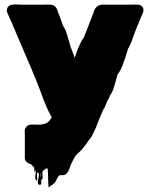

<svg xmlns="http://www.w3.org/2000/svg" viewBox="-20 -541 671 858"><path d="M599 -437 583 -398Q577 -382 571.5 -365.5Q566 -349 558 -334Q557 -331 556 -329Q555 -327 553 -325Q542 -288 530 -255.5Q518 -223 507 -211L504 -204Q497 -178 490 -154Q483 -130 474 -118Q472 -114 471 -113Q469 -106 466 -101Q463 -96 461 -93Q456 -80 451 -68.5Q446 -57 441 -50Q441 -49 440.5 -49Q440 -49 440 -48L430 -24Q426 -16 423 -7.5Q420 1 416 9L410 26Q407 34 403 41.5Q399 49 394 60Q390 69 385 75Q382 79 379.5 82.5Q377 86 374 89Q372 93 369.5 96Q367 99 365 103L353 118Q349 124 343.5 129.5Q338 135 333 140Q330 142 327 145Q324 148 321 151L315 159Q310 167 305.5 176.5Q301 186 297 194Q293 204 289.5 214.5Q286 225 279 233Q272 242 260 242Q257 242 254 241.5Q251 241 248 242Q241 245 237 253.5Q233 262 229 269Q225 276 220.5 279.5Q216 283 209 288Q205 290 201 294Q200 294 198.5 295.5Q197 297 197 296Q195 275 195 254Q195 233 193 212Q193 212 185 212Q184 213 182 214.5Q180 216 178 218Q175 220 173 221.5Q171 223 170 227Q168 236 170.5 246.5Q173 257 165 263Q163 265 163 263Q165 272 164.5 278.5Q164 285 157 285Q149 284 149 275Q149 266 152 253.5Q155 241 153 233Q153 233 149 231Q146 228 146 228Q145 234 145.5 245Q146 256 146 263Q146 270 142 265Q135 255 138 242.5Q141 230 139 218Q138 216 137.5 222.5Q137 229 135 227Q133 222 133.5 216.5Q134 211 132 206Q128 204 124.5 199.5Q121 195 119 193Q115 191 113 191L105 188Q104 186 102.5 185Q101 184 99 183Q92 176 91 168V66Q91 50 90.5 42.5Q90 35 99 24Q107 16 118 16Q125 15 131.5 15.5Q138 16 143 16H160Q172 15 183 11Q194 7 202 -3Q204 -6 206.5 -9.5Q209 -13 211 -17L203 -32Q201 -37 198 -42Q195 -47 193 -52L179 -85Q175 -93 172 -102.5Q169 -112 165 -122L139 -189Q135 -197 131 -207Q127 -217 122 -230L58 -379Q56 -385 55 -387Q52 -391 51 -395Q50 -400 48 -404Q46 -408 44 -412L32 -441L20 -467V-468Q18 -473 15.5 -477.5Q13 -482 11 -489Q10 -492 10 -496Q10 -498 12 -502Q12 -504 14 -508Q16 -511 19 -513Q26 -520 37 -520Q46 -522 56 -521Q66 -520 75 -520H176Q183 -520 190 -520.5Q197 -521 204 -520Q212 -520 216.5 -518Q221 -516 225 -513Q230 -509 233.5 -502Q237 -495 239 -488Q240 -485 241 -482Q242 -479 243 -477Q245 -472 247 -466.5Q249 -461 251 -456Q252 -453 253 -450.5Q254 -448 255 -445Q255 -444 255.5 -443.5Q256 -443 256 -442L262 -425Q269 -416 274 -403Q279 -390 283 -374Q286 -365 289 -355.5Q292 -346 294 -336L314 -283Q319 -298 324 -312.5Q329 -327 335 -338Q338 -346 343 -355L350 -367Q351 -369 354 -372L368 -407L386 -454Q388 -457 389 -460.5Q390 -464 391 -467Q396 -478 400 -491Q404 -504 414 -512Q418 -516 425 -518Q435 -521 445.5 -520.5Q456 -520 465 -520H555Q563 -520 575.5 -520.5Q588 -521 598 -520Q604 -520 607 -518Q610 -516 614 -513Q619 -509 620 -505Q621 -501 621 -496V-490L618 -483Q617 -480 616 -477Q615 -474 613 -471Q609 -463 606 -454.5Q603 -446 599 -437ZM161 234Q160 238 160 243Q160 248 161 253Q161 245 162 237Q163 229 161 234Z"/></svg>

Font: Rubik Wet Paint
Style: Regular
Weight: 400
Designer: Hubert and Fischer, NaN
Foundry: Hubert and Fischer, NaN
Version: Version 2.200